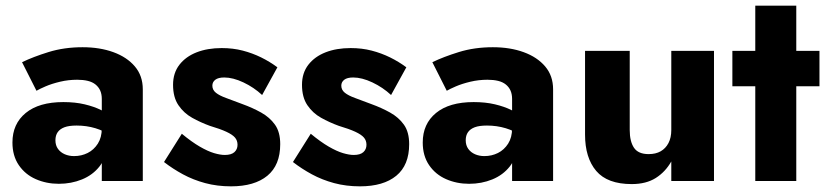

<svg xmlns="http://www.w3.org/2000/svg" viewBox="-20 -640 2923 679"><path d="M176 -144Q176 -161 184 -172.5Q192 -184 208 -190Q224 -196 251 -196Q286 -196 317.5 -186.5Q349 -177 373 -159V-226Q361 -239 337 -251Q313 -263 279.5 -271Q246 -279 204 -279Q118 -279 71 -240.5Q24 -202 24 -136Q24 -89 46.5 -56Q69 -23 106.5 -6.5Q144 10 188 10Q232 10 270 -5.5Q308 -21 332 -51.5Q356 -82 356 -126L340 -186Q340 -154 326 -132Q312 -110 290 -99Q268 -88 242 -88Q224 -88 209 -94.5Q194 -101 185 -113.5Q176 -126 176 -144ZM109 -319Q119 -325 141 -334.5Q163 -344 192.5 -351Q222 -358 253 -358Q274 -358 290.5 -354Q307 -350 318 -341Q329 -332 334.5 -319.5Q340 -307 340 -290V0H485V-324Q485 -372 457 -405Q429 -438 381 -455.5Q333 -473 272 -473Q207 -473 152 -456Q97 -439 58 -420Z M623 -167 560 -67Q591 -43 627 -23.5Q663 -4 705.5 7.5Q748 19 797 19Q880 19 925.5 -18.5Q971 -56 971 -130Q971 -173 952.5 -199Q934 -225 903.5 -242Q873 -259 837 -272Q803 -285 779.5 -293.5Q756 -302 743.5 -312Q731 -322 731 -337Q731 -350 741.5 -358Q752 -366 773 -366Q804 -366 841 -348.5Q878 -331 907 -304L961 -402Q934 -422 903.5 -437Q873 -452 838.5 -461Q804 -470 764 -470Q714 -470 675.5 -455Q637 -440 614.5 -411Q592 -382 592 -340Q592 -296 611 -268Q630 -240 659.5 -223.5Q689 -207 722 -195Q759 -184 780.5 -174Q802 -164 811 -153.5Q820 -143 820 -128Q820 -112 809 -102Q798 -92 775 -92Q759 -92 737 -98.5Q715 -105 686.5 -121.5Q658 -138 623 -167Z M1079 -167 1016 -67Q1047 -43 1083 -23.5Q1119 -4 1161.5 7.5Q1204 19 1253 19Q1336 19 1381.5 -18.5Q1427 -56 1427 -130Q1427 -173 1408.5 -199Q1390 -225 1359.5 -242Q1329 -259 1293 -272Q1259 -285 1235.5 -293.5Q1212 -302 1199.5 -312Q1187 -322 1187 -337Q1187 -350 1197.5 -358Q1208 -366 1229 -366Q1260 -366 1297 -348.5Q1334 -331 1363 -304L1417 -402Q1390 -422 1359.5 -437Q1329 -452 1294.5 -461Q1260 -470 1220 -470Q1170 -470 1131.5 -455Q1093 -440 1070.5 -411Q1048 -382 1048 -340Q1048 -296 1067 -268Q1086 -240 1115.5 -223.5Q1145 -207 1178 -195Q1215 -184 1236.5 -174Q1258 -164 1267 -153.5Q1276 -143 1276 -128Q1276 -112 1265 -102Q1254 -92 1231 -92Q1215 -92 1193 -98.5Q1171 -105 1142.5 -121.5Q1114 -138 1079 -167Z M1627 -144Q1627 -161 1635 -172.5Q1643 -184 1659 -190Q1675 -196 1702 -196Q1737 -196 1768.5 -186.5Q1800 -177 1824 -159V-226Q1812 -239 1788 -251Q1764 -263 1730.5 -271Q1697 -279 1655 -279Q1569 -279 1522 -240.5Q1475 -202 1475 -136Q1475 -89 1497.5 -56Q1520 -23 1557.5 -6.5Q1595 10 1639 10Q1683 10 1721 -5.5Q1759 -21 1783 -51.5Q1807 -82 1807 -126L1791 -186Q1791 -154 1777 -132Q1763 -110 1741 -99Q1719 -88 1693 -88Q1675 -88 1660 -94.5Q1645 -101 1636 -113.5Q1627 -126 1627 -144ZM1560 -319Q1570 -325 1592 -334.5Q1614 -344 1643.5 -351Q1673 -358 1704 -358Q1725 -358 1741.5 -354Q1758 -350 1769 -341Q1780 -332 1785.5 -319.5Q1791 -307 1791 -290V0H1936V-324Q1936 -372 1908 -405Q1880 -438 1832 -455.5Q1784 -473 1723 -473Q1658 -473 1603 -456Q1548 -439 1509 -420Z M2207 -180V-460H2049V-164Q2049 -82 2088.5 -35.5Q2128 11 2214 11Q2265 11 2299 -10.5Q2333 -32 2354 -69V0H2505V-460H2354V-180Q2354 -153 2344 -134Q2334 -115 2316.5 -105Q2299 -95 2274 -95Q2237 -95 2222 -117.5Q2207 -140 2207 -180Z M2570 -460V-335H2878V-460ZM2651 -620V0H2796V-620Z"/></svg>

Font: Jost
Style: Bold
Weight: 700
Version: Version 3.710